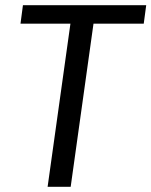

<svg xmlns="http://www.w3.org/2000/svg" viewBox="-20 -720 583 740"><path d="M543.5 -700 534 -628.8H297.1L346.3 -671.3L252.4 0H163.5L257.4 -671.3L294 -628.8H59L68.4 -700Z"/></svg>

Font: Pathway Extreme 8pt Thin
Style: Italic
Weight: 100
Italic angle: -8°
Designer: Eduardo Rodriguez Tunni
Foundry: Eduardo Rodriguez Tunni
Version: Version 1.000